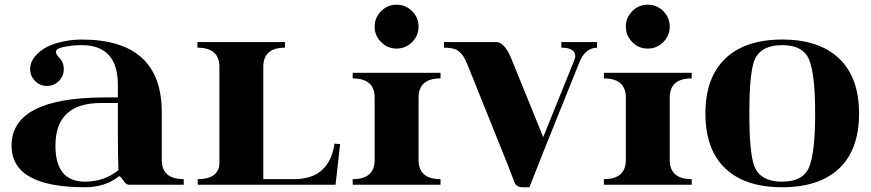

<svg xmlns="http://www.w3.org/2000/svg" viewBox="-20 -789 3718 820"><path d="M108.6 -493.9Q108.6 -519 123.8 -540.5Q156.7 -586.7 224.6 -605.5Q275.6 -620.1 328.6 -620.1Q670.9 -620.1 670.9 -309.6V-106Q670.9 -23.9 764.6 -23.9V0H530.3Q518.6 0 505.6 -19.5Q492.7 -39.1 488 -36.1Q429 10.7 342.8 10.7Q29.3 10.7 29.3 -167Q29.3 -373 430.7 -373H483.4V-426.8Q483.4 -596.2 328.6 -596.2Q286.6 -596.2 245.6 -586.9Q219 -581.1 219 -567.1Q219 -557.6 231.4 -544.4Q252.4 -523.9 252.4 -493.7Q252.4 -463.9 231.4 -442.9Q210.4 -421.9 180.7 -421.9Q150.9 -421.9 129.9 -442.9Q108.9 -463.9 108.6 -493.9ZM483.4 -349.1H411.1Q216.8 -349.1 216.8 -167Q216.8 -13.2 342.8 -13.2Q426 -13.2 485.8 -62.5Q483.4 -135.3 483.4 -215.1Z M1104.5 -23.9H1235.4Q1386.5 -23.9 1408.7 -175.8L1432.6 -173.3L1413.1 0H824.5V-23.9Q909.9 -23.9 917 -85.9Q917 -85.9 917 -503.4Q917 -585.4 823.2 -585.4V-609.4H1197V-585.4Q1104.5 -585.4 1104.5 -503.4Z M1486.3 -478H1861.3V-454.1Q1767.6 -454.1 1767.6 -372.1V-106Q1767.6 -23.9 1861.3 -23.9V0H1486.3V-23.9Q1580.1 -23.9 1580.1 -106V-372.1Q1580.1 -454.1 1486.3 -454.1ZM1607.7 -609.1Q1580.1 -636.7 1580.1 -675.3Q1580.1 -713.9 1607.7 -741.5Q1635.3 -769 1673.8 -769Q1712.4 -769 1740 -741.5Q1767.6 -713.9 1767.6 -675.3Q1767.6 -636.7 1740 -609.1Q1712.4 -581.5 1673.8 -581.5Q1635.3 -581.5 1607.7 -609.1Z M2147.9 -86.7 1974.4 -518.1Q1957.5 -559.8 1932.1 -575Q1914.6 -585.4 1876 -585.4V-609.4H2098.6Q2138.4 -609.4 2170.2 -522.7L2300 -203.4L2429 -522.7Q2437 -542.7 2437 -547.9Q2437 -585.4 2377.4 -585.4V-609.4H2529.8V-585.4Q2477.3 -584.2 2452.6 -518.1L2313 -171.1L2241 10.7H2211.4Q2185.3 10.7 2176.5 -12Z M2559.1 -478H2934.1V-454.1Q2840.3 -454.1 2840.3 -372.1V-106Q2840.3 -23.9 2934.1 -23.9V0H2559.1V-23.9Q2652.8 -23.9 2652.8 -106V-372.1Q2652.8 -454.1 2559.1 -454.1ZM2680.4 -609.1Q2652.8 -636.7 2652.8 -675.3Q2652.8 -713.9 2680.4 -741.5Q2708 -769 2746.6 -769Q2785.2 -769 2812.7 -741.5Q2840.3 -713.9 2840.3 -675.3Q2840.3 -636.7 2812.7 -609.1Q2785.2 -581.5 2746.6 -581.5Q2708 -581.5 2680.4 -609.1Z M3320.8 10.7Q3161.6 10.7 3077.1 -70.1Q2992.7 -150.9 2992.7 -304.7Q2992.7 -458 3078.1 -539.3Q3162.8 -620.1 3320.8 -620.1Q3478.5 -620.1 3563.5 -539.3Q3648.9 -458 3648.9 -304.7Q3648.9 -150.9 3564.5 -70.1Q3479.5 10.7 3320.8 10.7ZM3320.8 -13.2Q3409.9 -13.2 3435.5 -75.2Q3461.4 -138.4 3461.4 -304.7Q3461.4 -471.4 3435.5 -534.2Q3409.9 -596.2 3320.8 -596.2Q3219.7 -596.2 3197.8 -518.8Q3180.2 -456.8 3180.2 -304.7Q3180.2 -152.6 3197.8 -90.6Q3219.7 -13.2 3320.8 -13.2Z"/></svg>

Font: itsadzoke
Style: Regular
Weight: 700
Width: 7
Version: Version 0.45